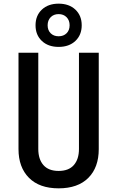

<svg xmlns="http://www.w3.org/2000/svg" viewBox="-20 -1018 640 1048"><path d="M300 10Q195 10 138 -47.5Q81 -105 81 -204V-730H189V-205Q189 -149 217 -117Q245 -85 300 -85Q355 -85 383 -117Q411 -149 411 -205V-730H519V-204Q519 -104 462 -47Q405 10 300 10ZM300 -762Q243 -762 208.5 -794.5Q174 -827 174 -880Q174 -933 208.5 -965.5Q243 -998 300 -998Q357 -998 391.5 -965.5Q426 -933 426 -880Q426 -827 391.5 -794.5Q357 -762 300 -762ZM300 -820Q327 -820 343.5 -836.5Q360 -853 360 -880Q360 -907 343.5 -924Q327 -941 300 -941Q273 -941 256.5 -924Q240 -907 240 -880Q240 -853 256.5 -836.5Q273 -820 300 -820Z"/></svg>

Font: JetBrains Mono NL SemiBold
Style: Regular
Weight: 600
Designer: Philipp Nurullin, Konstantin Bulenkov
Foundry: JetBrains
Version: Version 2.304; ttfautohint (v1.8.4.7-5d5b)